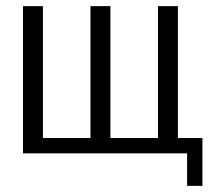

<svg xmlns="http://www.w3.org/2000/svg" viewBox="-20 -500 700 626"><path d="M55 0V-480H120V-50H275V-480H340V-50H495V-480H560V-50H640V106H590V0Z"/></svg>

Font: Glametrix
Style: Regular
Weight: 500
Designer: gluk
Foundry: gluk
Version: Version 0.40